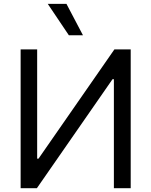

<svg xmlns="http://www.w3.org/2000/svg" viewBox="-20 -986 793 1006"><path d="M88.1 -727.3V0H173.3L569.6 -571H576.7V0H664.8V-727.3H579.5L181.8 -154.8H174.7V-727.3ZM414.8 -801.1H340.9L230.1 -965.9H328.1Z"/></svg>

Font: Inter UI
Style: Regular
Weight: 400
Designer: Rasmus Andersson
Foundry: rsms
Version: 3.2;8d6f07862